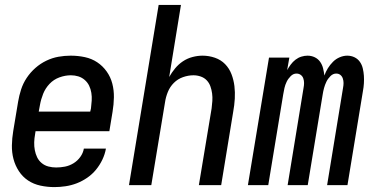

<svg xmlns="http://www.w3.org/2000/svg" viewBox="-20 -755 1540 783"><path d="M202 8Q173 8 145 2Q117 -4 94.5 -19Q72 -34 57 -57Q42 -80 35 -106.5Q28 -133 28.5 -162Q29 -191 34 -221L54 -341Q58 -365 66 -390Q74 -415 89 -437.5Q104 -460 124.5 -478Q145 -496 169 -507.5Q193 -519 218 -523.5Q243 -528 268 -528Q298 -528 326 -522Q354 -516 376.5 -501Q399 -486 415 -463.5Q431 -441 438 -414Q445 -387 444.5 -358Q444 -329 439 -299L426 -220H125L123 -207Q120 -191 119.5 -174.5Q119 -158 122 -142.5Q125 -127 131.5 -113.5Q138 -100 150 -90Q162 -80 177.5 -76Q193 -72 209 -72Q227 -72 245 -75.5Q263 -79 279.5 -89Q296 -99 307.5 -115Q319 -131 322 -149H412Q408 -126 397.5 -104Q387 -82 371.5 -63Q356 -44 335.5 -30Q315 -16 293 -7.5Q271 1 247.5 4.5Q224 8 202 8ZM348 -300 351 -313Q353 -329 354 -345Q355 -361 352.5 -376.5Q350 -392 343.5 -405.5Q337 -419 325.5 -429Q314 -439 299.5 -443.5Q285 -448 269 -448Q246 -448 222.5 -439.5Q199 -431 182 -413Q165 -395 156 -372.5Q147 -350 143 -327L138 -300Z M506 0 627 -735H718L670 -441Q680 -459 694 -476Q708 -493 726 -505Q744 -517 765 -522.5Q786 -528 806 -528Q832 -528 856.5 -519.5Q881 -511 898 -493.5Q915 -476 924 -452.5Q933 -429 936 -404Q939 -379 937.5 -352.5Q936 -326 931 -299L882 0H791L843 -313Q845 -328 846 -343.5Q847 -359 845 -374Q843 -389 838 -403Q833 -417 823 -427.5Q813 -438 798.5 -443Q784 -448 769 -448Q748 -448 726.5 -440.5Q705 -433 689 -417Q673 -401 664.5 -380Q656 -359 653 -338L597 0Z M991 0 1077 -520H1160L1151 -469Q1157 -480 1165.5 -491.5Q1174 -503 1185 -511.5Q1196 -520 1209 -524Q1222 -528 1234 -528Q1250 -528 1263.5 -521.5Q1277 -515 1285.5 -503Q1294 -491 1297.5 -476.5Q1301 -462 1303 -447Q1308 -462 1317 -476.5Q1326 -491 1338 -503Q1350 -515 1365.5 -521.5Q1381 -528 1396 -528Q1412 -528 1425.5 -521.5Q1439 -515 1447.5 -503Q1456 -491 1459.5 -476Q1463 -461 1464 -446Q1465 -431 1464 -415Q1463 -399 1460 -383L1397 0H1314L1379 -397Q1381 -407 1381 -416.5Q1381 -426 1378 -435Q1375 -444 1368 -449.5Q1361 -455 1351 -455Q1338 -455 1327.5 -444.5Q1317 -434 1311 -421.5Q1305 -409 1301.5 -396Q1298 -383 1296 -370L1235 0H1153L1218 -397Q1220 -407 1220 -416.5Q1220 -426 1217 -435Q1214 -444 1206.5 -449.5Q1199 -455 1189 -455Q1176 -455 1165.5 -444.5Q1155 -434 1149 -421.5Q1143 -409 1140 -396Q1137 -383 1135 -370L1074 0Z"/></svg>

Font: Iosevka Medium Oblique
Style: Regular
Weight: 500
Italic angle: -9°
Monospace: yes
Designer: Belleve Invis
Foundry: Belleve Invis
Version: Version 32.5.0; ttfautohint (v1.8.4)